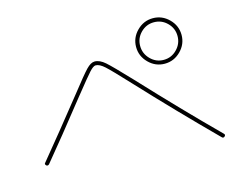

<svg xmlns="http://www.w3.org/2000/svg" viewBox="-92 -873 1184 940"><g transform="rotate(-15 500.0 -403.0)"><path d="M815.9 -682.1Q788.1 -710 749 -710Q710 -710 682.1 -682.1Q654.3 -654.3 654.3 -615.2Q654.3 -576.2 682.1 -547.9Q710 -519.5 749 -519.5Q788.1 -519.5 815.9 -547.9Q843.8 -576.2 843.8 -615.2Q843.8 -654.3 815.9 -682.1ZM830.1 -534.2Q795.9 -500 749 -500Q702.1 -500 668 -534.2Q633.8 -568.4 633.8 -615.2Q633.8 -662.1 668 -696.3Q702.1 -730.5 749 -730.5Q795.9 -730.5 830.1 -696.3Q864.3 -662.1 864.3 -615.2Q864.3 -568.4 830.1 -534.2ZM73.2 -170.9Q65.4 -164.1 58.6 -169.9Q50.8 -177.7 57.6 -183.6Q156.2 -302.7 289.1 -469.7Q353.5 -551.8 376.5 -575.7Q399.4 -599.6 418.9 -599.6Q444.3 -599.6 471.7 -575.7Q499 -551.8 582 -463.9Q768.6 -263.7 939.5 -93.8Q946.3 -86.9 939 -80.1Q931.6 -73.2 924.8 -80.1Q740.2 -264.6 567.4 -450.2Q490.2 -533.2 464.4 -556.6Q438.5 -580.1 418.9 -580.1Q407.2 -580.1 387.2 -558.1Q367.2 -536.1 309.6 -463.9Q306.6 -460 304.7 -458Q161.1 -276.4 73.2 -170.9Z"/></g></svg>

Font: Rounded-X Mgen+ 1m thin
Style: Regular
Weight: 100
Designer: [Source Han Sans]
Ryoko NISHIZUKA  (kana & ideographs); Paul D. Hunt (Latin, Greek & Cyrillic); Wenlong ZHANG  (bopomofo
Version: Version 1.059.20150602